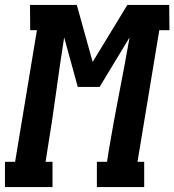

<svg xmlns="http://www.w3.org/2000/svg" viewBox="-47 -755 704 775"><path d="M165 0H-27V-102H14L102 -633H75L74 -735H263L327 -505L467 -735H636L637 -633H596L508 -102H535V0H344V-102H385L392 -147Q411 -261 433.5 -375.5Q456 -490 476 -604L355 -404H267L212 -604Q194 -490 178.5 -375.5Q163 -261 144 -147L137 -102H165Z"/></svg>

Font: Iosevka HT Extrabold Extended
Style: Italic
Weight: 800
Width: 7
Italic angle: -9°
Monospace: yes
Designer: Belleve Invis
Foundry: Belleve Invis
Version: Version 32.3.0; ttfautohint (v1.8.4)